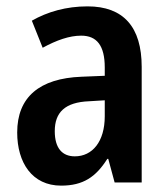

<svg xmlns="http://www.w3.org/2000/svg" viewBox="-20 -573 527 603"><path d="M255 -553C188 -553 129 -536 80 -508L114 -423C158 -447 198 -461 235 -461C284 -461 309 -430 309 -361V-335L236 -332C104 -327 34 -268 34 -157C34 -62 81 10 172 10C241 10 281 -17 317 -74H320L340 0H425V-363C425 -488 368 -553 255 -553ZM260 -255 309 -258V-208C309 -128 270 -82 215 -82C176 -82 152 -107 152 -161C152 -220 184 -252 260 -255Z"/></svg>

Font: Noto Sans Lao UI Cond SemBd
Style: Regular
Weight: 600
Width: 3
Designer: Monotype Design Team
Foundry: Monotype Imaging Inc.
Version: Version 2.000